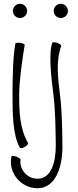

<svg xmlns="http://www.w3.org/2000/svg" viewBox="-20 -767 410 1012"><path d="M123 -709C123 -719 119 -729 112 -736C105 -743 95 -747 85 -747C75 -747 66 -743 59 -736C52 -729 48 -719 48 -709C48 -699 52 -690 59 -683C66 -676 75 -672 85 -672C95 -672 105 -676 112 -683C119 -690 123 -699 123 -709ZM338 -709C338 -719 334 -729 327 -736C320 -743 310 -747 300 -747C290 -747 281 -743 274 -736C267 -729 263 -719 263 -709C263 -699 267 -690 274 -683C281 -676 290 -672 300 -672C310 -672 320 -676 327 -683C334 -690 338 -699 338 -709ZM256 -542C235 -485 250 -358 262 -265C272 -177 273 -87 274 1C274 86 251 175 178 175C124 175 82 128 88 75C90 71 80 64 67 59C53 54 41 54 40 58C23 145 90 225 178 225C274 225 311 110 309 -1C308 -90 307 -180 296 -269C286 -355 273 -443 303 -525C304 -529 295 -536 282 -541C269 -545 257 -546 256 -542ZM61 -537C48 -465 46 -357 46 -267C46 -171 47 -53 85 12C87 16 99 14 111 7C123 0 130 -9 128 -13C84 -88 81 -179 81 -267C81 -338 96 -443 110 -530C111 -534 100 -539 86 -541C73 -543 61 -541 61 -537Z"/></svg>

Font: Nupuram Condensed Thin
Style: Regular
Weight: 100
Width: 3
Designer: Santhosh Thottingal (santhosh.thottingal@gmail.com)
Foundry: SMC
Version: Version 1.000